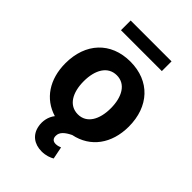

<svg xmlns="http://www.w3.org/2000/svg" viewBox="-268 -836 1149 1149"><g transform="rotate(45 307.0 -261.5)"><path d="M217.7 -1.8C192.8 30.2 184.7 71.7 192.1 110.1C203.1 170.1 248.2 203.8 311.1 203.8C347.3 203.8 374.6 192.5 392 182.5L376.4 104.4C366.8 107.6 355.1 112.9 339.1 112.9C316.4 112.9 304.3 100.1 304.7 77.4C304.3 45.8 331.3 24.1 371.1 4.6C498.6 -21.3 575.3 -125.7 575.3 -270.6C575.3 -439.6 472.3 -552.6 306.8 -552.6C141.3 -552.6 38.4 -439.6 38.4 -270.6C38.4 -135.3 105.1 -35.5 217.7 -1.8ZM192.1 -271.7C192.1 -366.8 231.2 -437.1 307.5 -437.1C382.5 -437.1 421.5 -366.8 421.5 -271.7C421.5 -176.5 382.5 -106.5 307.5 -106.5C231.2 -106.5 192.1 -176.5 192.1 -271.7ZM133.9 -727.3V-645.2H479.8V-727.3Z"/></g></svg>

Font: Inter-Hewn
Style: Bold
Weight: 700
Designer: Rasmus Andersson
Foundry: rsms
Version: Version 3.012;git-f93a4a705